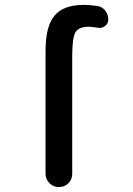

<svg xmlns="http://www.w3.org/2000/svg" viewBox="-20 -760 540 780"><path d="M165 -53.7V-552.7Q165 -653.3 201.7 -696.8Q238.3 -740.2 320.3 -740.2Q345.7 -740.2 377 -735.4Q395.5 -732.4 407.7 -716.8Q419.9 -701.2 419.9 -679.7Q419.9 -664.1 406.2 -653.8Q392.6 -643.6 376 -647.5Q349.6 -651.4 341.8 -651.4Q299.8 -651.4 286.6 -628.9Q273.4 -606.4 273.4 -532.2V-53.7Q273.4 -31.2 257.8 -15.6Q242.2 0 219.2 0Q196.3 0 180.7 -16.1Q165 -32.2 165 -53.7Z"/></svg>

Font: Rounded Mgen+ 1m medium
Style: Regular
Weight: 500
Designer: [Source Han Sans]
Ryoko NISHIZUKA  (kana & ideographs); Paul D. Hunt (Latin, Greek & Cyrillic); Wenlong ZHANG  (bopomofo
Version: Version 1.059.20150602